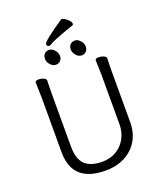

<svg xmlns="http://www.w3.org/2000/svg" viewBox="-184 -1147 1078 1281"><g transform="rotate(-20 355.0 -507.0)"><path d="M531 -658 530 -697Q530 -703 537 -706Q544 -709 555 -709Q573 -709 590 -701.5Q607 -694 607 -682Q607 -666 606 -654L605 -594V-230Q605 -156 572 -100Q539 -44 479.5 -13Q420 18 342 18Q106 18 106 -198V-586Q106 -613 104 -655L103 -695Q103 -701 110 -704Q117 -707 128 -707Q146 -707 163 -699.5Q180 -692 180 -680Q180 -662 179 -649L178 -584V-210Q178 -122 219 -83.5Q260 -45 342 -45Q397 -45 440.5 -70.5Q484 -96 508.5 -141Q533 -186 533 -242V-595ZM398 -820Q398 -842 410 -855Q422 -868 444 -868Q464 -868 481.5 -848Q499 -828 499 -806Q499 -785 486.5 -772Q474 -759 454 -759Q432 -759 415 -779Q398 -799 398 -820ZM215 -820Q215 -842 227 -855Q239 -868 261 -868Q281 -868 298.5 -848Q316 -828 316 -806Q316 -785 303.5 -772Q291 -759 271 -759Q249 -759 232 -779Q215 -799 215 -820ZM419 -953Q408 -949 376.5 -937.5Q345 -926 322 -916Q299 -906 283 -896Q277 -893 272 -893Q265 -893 260 -898Q255 -903 255 -910Q255 -930 405 -1031Q407 -1032 411 -1032Q426 -1032 448 -1012Q470 -992 470 -978Q470 -971 463 -968Z"/></g></svg>

Font: Iansui
Style: Regular
Weight: 400
Designer: But Ko / Fontworks Inc.
Foundry: zi-hi.com / Fontworks Inc.
Version: Version 1.002